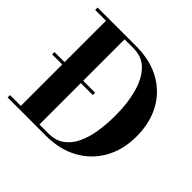

<svg xmlns="http://www.w3.org/2000/svg" viewBox="-181 -941 1132 1132"><g transform="rotate(45 385.5 -375.0)"><path d="M343 0H22.9V-20H113V-730H22.9V-750H343Q461.9 -750 547 -702.6Q632.1 -655.3 677.6 -570.9Q723.1 -486.6 723.1 -375Q723.1 -263.7 675.7 -179.2Q628.2 -94.7 542.6 -47.4Q457 0 343 0ZM343 -730H268.1V-20H343Q400.9 -20 440.2 -47.5Q479.5 -75 503.2 -123.7Q526.9 -172.4 537.4 -236.8Q547.9 -301.3 547.9 -375Q547.9 -473.4 526.6 -554Q505.4 -634.5 460.2 -682.3Q415 -730 343 -730ZM29.1 -384.8H367.9V-365.2H29.1Z"/></g></svg>

Font: Bodoni* 11
Style: Bold
Weight: 700
Version: Version 2.000; ttfautohint (v1.8.1)